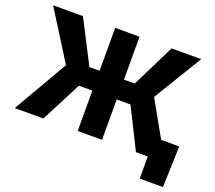

<svg xmlns="http://www.w3.org/2000/svg" viewBox="-142 -922 1427 1273"><g transform="rotate(20 571.0 -286.0)"><path d="M636.2 -727.5V0H464.4V-727.5ZM20.5 0 242.2 -383.3 26.4 -727.5H236.8L392.6 -424.8H712.4L862.3 -727.5H1071.3L863.3 -385.3L1080.1 0H875.5L733.4 -284.7H369.6L222.2 0ZM959 156.2V0H914.6V-133.8H1132.3L1123 156.2Z"/></g></svg>

Font: Inter 17pt ExtraBold
Style: Regular
Weight: 800
Version: Version 4.001;git-66647c0bb